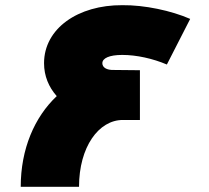

<svg xmlns="http://www.w3.org/2000/svg" viewBox="-20 -721 806 741"><path d="M452 -509C507 -509 570 -495 624 -472L714 -648C641 -680 537 -702 452 -701C281 -702 150 -611 150 -477C150 -428 168 -385 199 -350C113 -269 60 -146 60 0H285C285 -154 361 -258 454 -258H520V-450L420 -451C391 -450 375 -461 375 -477C375 -496 401 -509 452 -509Z"/></svg>

Font: Montserrat-Arabic Black
Style: Regular
Weight: 900
Designer: Mohamed Gaber
Foundry: Kief Type Foundry
Version: Version 5.008;PS 005.008;hotconv 1.0.88;makeotf.lib2.5.64775